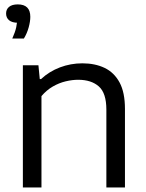

<svg xmlns="http://www.w3.org/2000/svg" viewBox="-20 -832 649 852"><path d="M81.5 0V-542.5H150.5L156.5 -481H162Q198.5 -515 246 -533Q293.5 -551 345.5 -551Q401.5 -551 444 -530.8Q486.5 -510.5 510.5 -466.2Q534.5 -422 534.5 -348.5V0H452V-345.5Q452 -419 418.5 -448.5Q385 -478 327 -478Q300.5 -478 271.2 -471Q242 -464 214.2 -448Q186.5 -432 164 -405.5V0ZM34.5 -661Q47.5 -690 52 -711.2Q56.5 -732.5 56.5 -753L68.5 -731H60.5Q33.5 -731 20.2 -742.2Q7 -753.5 7 -772Q7 -790.5 20.2 -801.5Q33.5 -812.5 59 -812.5Q86.5 -812.5 100.5 -798.8Q114.5 -785 114.5 -757.5Q114.5 -736.5 107.2 -710.2Q100 -684 86 -661Z"/></svg>

Font: Encode Sans SemiExpanded
Style: Regular
Weight: 400
Width: 6
Designer: Multiple Designers
Foundry: Impallari Type
Version: Version 3.002